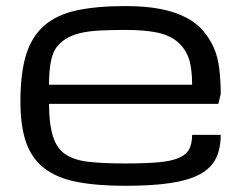

<svg xmlns="http://www.w3.org/2000/svg" viewBox="-20 -598 806 629"><path d="M390.6 10.7Q296.9 10.7 231.4 -2.2Q166 -15.1 125 -46.9Q84 -78.6 65.4 -131.8Q46.9 -185.1 46.9 -265.6Q46.9 -357.9 65.4 -418.2Q84 -478.5 125 -514.2Q166 -549.8 231.4 -564Q296.9 -578.1 390.6 -578.1Q457.5 -578.1 506.6 -568.4Q555.7 -558.6 590.6 -540Q625.5 -521.5 647.2 -495.1Q668.9 -468.8 681.4 -439.7Q693.8 -410.6 698.5 -371.6Q703.1 -332.5 703.1 -289.1L695.3 -257.8H140.6Q140.6 -193.4 153.3 -152.1Q166 -110.8 195.3 -91.8Q224.6 -72.8 272.5 -67.6Q320.3 -62.5 390.6 -62.5Q455.1 -62.5 497.3 -66.2Q539.6 -69.8 564.5 -80.1Q589.4 -90.3 599.4 -108.6Q609.4 -127 609.4 -156.2H703.1Q703.1 -110.8 687.3 -78.9Q671.4 -46.9 634.8 -27.1Q598.1 -7.3 538.3 1.7Q478.5 10.7 390.6 10.7ZM390.6 -500Q343.8 -500 306.9 -498Q270 -496.1 242.4 -489.5Q214.8 -482.9 195.3 -470.5Q175.8 -458 163.8 -441.2Q151.9 -424.3 146.2 -393.8Q140.6 -363.3 140.6 -320.3H609.4Q609.4 -377.4 597.2 -409.9Q585 -442.4 558.6 -463.4Q532.2 -484.4 490.7 -492.2Q449.2 -500 390.6 -500Z"/></svg>

Font: Michroma
Style: Regular
Weight: 400
Version: Version 1.000